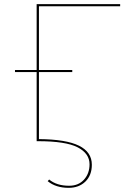

<svg xmlns="http://www.w3.org/2000/svg" viewBox="-20 -678 630 922"><path d="M167 -648V-342H327V-332H167V-10Q297 -9 359 21.5Q421 52 421 113Q421 164 390 194Q359 224 310 224Q248 224 209 192L216 184Q252 214 312 214Q357 214 383.5 184.5Q410 155 410 111Q410 59 353 29.5Q296 0 162 0H156V-332H52V-342H156V-658H557V-648Z"/></svg>

Font: Ysabeau Hairline
Style: Regular
Weight: 100
Designer: Christian Thalmann (Catharsis Fonts)
Version: Version 0.003